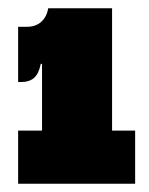

<svg xmlns="http://www.w3.org/2000/svg" viewBox="-20 -955 361 466"><path d="M106 -935H252V-638H308V-509H24V-638H82V-876ZM24 -890H46Q66.5 -890 80 -902Q93.5 -914 97 -935H113L96 -800H79Q74 -775.5 62.5 -765.8Q51 -756 33 -756H24Z"/></svg>

Font: Hepta Slab ExtraLight Black
Style: Regular
Weight: 900
Version: Version 1.102